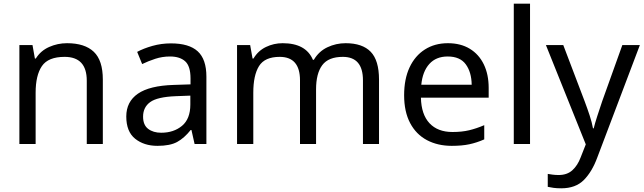

<svg xmlns="http://www.w3.org/2000/svg" viewBox="-20 -780 3486 1040"><path d="M343 -546Q439 -546 488 -499.5Q537 -453 537 -349V0H450V-343Q450 -472 330 -472Q241 -472 207 -422Q173 -372 173 -278V0H85V-536H156L169 -463H174Q200 -505 246 -525.5Q292 -546 343 -546Z M906 -545Q1004 -545 1051 -502Q1098 -459 1098 -365V0H1034L1017 -76H1013Q978 -32 939.5 -11Q901 10 833 10Q760 10 712 -28.5Q664 -67 664 -149Q664 -229 727 -272.5Q790 -316 921 -320L1012 -323V-355Q1012 -422 983 -448Q954 -474 901 -474Q859 -474 821 -461.5Q783 -449 750 -433L723 -499Q758 -518 806 -531.5Q854 -545 906 -545ZM932 -259Q832 -255 793.5 -227Q755 -199 755 -148Q755 -103 782.5 -82Q810 -61 853 -61Q921 -61 966 -98.5Q1011 -136 1011 -214V-262Z M1852 -546Q1943 -546 1988 -499.5Q2033 -453 2033 -349V0H1946V-345Q1946 -472 1837 -472Q1759 -472 1725.5 -427Q1692 -382 1692 -296V0H1605V-345Q1605 -472 1495 -472Q1414 -472 1383 -422Q1352 -372 1352 -278V0H1264V-536H1335L1348 -463H1353Q1378 -505 1420.5 -525.5Q1463 -546 1511 -546Q1637 -546 1675 -456H1680Q1707 -502 1753.5 -524Q1800 -546 1852 -546Z M2406 -546Q2475 -546 2524.5 -516Q2574 -486 2600.5 -431.5Q2627 -377 2627 -304V-251H2260Q2262 -160 2306.5 -112.5Q2351 -65 2431 -65Q2482 -65 2521.5 -74.5Q2561 -84 2603 -102V-25Q2562 -7 2522 1.5Q2482 10 2427 10Q2351 10 2292.5 -21Q2234 -52 2201.5 -113.5Q2169 -175 2169 -264Q2169 -352 2198.5 -415Q2228 -478 2281.5 -512Q2335 -546 2406 -546ZM2405 -474Q2342 -474 2305.5 -433.5Q2269 -393 2262 -321H2535Q2534 -389 2503 -431.5Q2472 -474 2405 -474Z M2851 0H2763V-760H2851Z M2937 -536H3031L3147 -231Q3162 -191 3174 -154.5Q3186 -118 3192 -85H3196Q3202 -110 3215 -150.5Q3228 -191 3242 -232L3351 -536H3446L3215 74Q3187 150 3142.5 195Q3098 240 3020 240Q2996 240 2978 237.5Q2960 235 2947 232V162Q2958 164 2973.5 166Q2989 168 3006 168Q3052 168 3080.5 142Q3109 116 3125 73L3153 2Z"/></svg>

Font: Noto Sans Old Turkic
Style: Regular
Weight: 400
Designer: Monotype Design Team
Foundry: Monotype Imaging Inc.
Version: Version 2.003; ttfautohint (v1.8.4.7-5d5b)